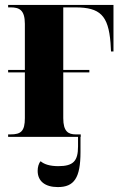

<svg xmlns="http://www.w3.org/2000/svg" viewBox="-20 -556 507 780"><path d="M13 0H297V39C297 98 278 119 217 119C184 119 160 112 145 99C137 108 133 123 133 138C133 180 163 204 215 204C281 204 307 167 307 62V0H308V-10H288C257 -10 237 -22 237 -76V-262H343V-272H237V-526H286C387 -526 420 -493 429 -382L431 -347H441V-536H13V-526H23C58 -526 81 -516 81 -459V-272H13V-262H81V-76C81 -23 65 -10 23 -10H13Z"/></svg>

Font: Noto Serif Display Condensed ExtraBold
Style: Regular
Weight: 800
Width: 3
Designer: Monotype Design Team
Foundry: Monotype Imaging Inc.
Version: Version 2.009